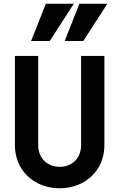

<svg xmlns="http://www.w3.org/2000/svg" viewBox="-20 -1000 640 1030"><path d="M540 -700H415V-220C415 -153 368 -105 300 -105C233 -105 185 -153 185 -220V-700H60V-220C60 -87 162 10 300 10C438 10 540 -87 540 -220ZM376 -980H226L147 -780H247ZM556 -980H406L327 -780H427Z"/></svg>

Font: CommitMono
Style: Bold
Weight: 700
Monospace: yes
Designer: Eigil Nikolajsen
Foundry: Eigil Nikolajsen
Version: Version 1.143